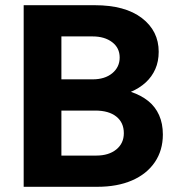

<svg xmlns="http://www.w3.org/2000/svg" viewBox="-20 -718 690 738"><path d="M483 -365Q522 -352 549.5 -330Q577 -308 591.5 -275.5Q606 -243 606 -201Q606 -140 575 -94.5Q544 -49 487.5 -24.5Q431 0 354 0H71V-698H344Q461 -698 525.5 -648.5Q590 -599 590 -519Q590 -482 577 -452.5Q564 -423 540 -401Q516 -379 483 -365ZM336 -578H216V-413H336Q383 -413 411.5 -436.5Q440 -460 440 -497Q440 -534 411 -556Q382 -578 336 -578ZM216 -120H350Q398 -120 427 -143.5Q456 -167 456 -206Q456 -247 427 -270Q398 -293 346 -293H216Z"/></svg>

Font: Azeret Mono SemiBold
Style: Regular
Weight: 600
Designer: Martin Vácha
Foundry: Displaay
Version: Version 1.002